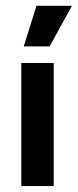

<svg xmlns="http://www.w3.org/2000/svg" viewBox="-20 -630 264 650"><path d="M52.1 0V-416.7H161.8V0ZM60.4 -472.9 103.5 -610.4H223.6L147.9 -472.9Z"/></svg>

Font: Afacad Flux SemiBold
Style: Regular
Weight: 600
Designer: Kristian Moeller
Foundry: Dicotype
Version: Version 1.100